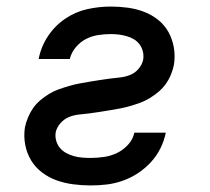

<svg xmlns="http://www.w3.org/2000/svg" viewBox="-20 -558 640 586"><path d="M257 8Q230 8 203.5 4.5Q177 1 153 -7.5Q129 -16 108.5 -31.5Q88 -47 75 -68.5Q62 -90 57 -116Q52 -142 56 -169Q59 -184 65.5 -199.5Q72 -215 81 -228Q90 -241 103 -252Q116 -263 130 -271.5Q144 -280 159.5 -285.5Q175 -291 190.5 -295.5Q206 -300 221.5 -303Q237 -306 252.5 -308.5Q268 -311 283.5 -313.5Q299 -316 314.5 -318Q330 -320 345.5 -321.5Q361 -323 376.5 -329Q392 -335 403 -348Q414 -361 417 -376Q419 -389 416 -401Q413 -413 406 -422.5Q399 -432 389 -438Q379 -444 367 -447.5Q355 -451 342.5 -452.5Q330 -454 318 -454Q299 -454 279.5 -451Q260 -448 242.5 -439Q225 -430 211.5 -414Q198 -398 193 -378H98Q105 -415 126 -447Q147 -479 178.5 -500.5Q210 -522 246 -530Q282 -538 318 -538Q344 -538 370 -534.5Q396 -531 419.5 -522Q443 -513 462.5 -497.5Q482 -482 494 -460.5Q506 -439 510.5 -413.5Q515 -388 511 -361Q508 -346 502 -331Q496 -316 486.5 -302.5Q477 -289 464 -278Q451 -267 437 -258.5Q423 -250 408 -244.5Q393 -239 377.5 -234.5Q362 -230 346.5 -227Q331 -224 315.5 -221.5Q300 -219 284.5 -216.5Q269 -214 253.5 -212Q238 -210 222 -208.5Q206 -207 191 -201Q176 -195 164.5 -182Q153 -169 150 -154Q148 -141 151.5 -128.5Q155 -116 163 -106.5Q171 -97 182 -91Q193 -85 205.5 -81.5Q218 -78 231 -77Q244 -76 257 -76Q277 -76 297.5 -79Q318 -82 337 -91Q356 -100 371 -116.5Q386 -133 390 -153H486Q481 -128 469.5 -105Q458 -82 440.5 -63Q423 -44 401 -29.5Q379 -15 355 -6.5Q331 2 306.5 5Q282 8 257 8Z"/></svg>

Font: Iosevka Curly MdExObl
Style: Regular
Weight: 500
Width: 7
Italic angle: -9°
Monospace: yes
Designer: Belleve Invis
Foundry: Belleve Invis
Version: Version 11.1.0; ttfautohint (v1.8.3)